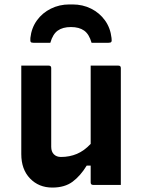

<svg xmlns="http://www.w3.org/2000/svg" viewBox="-20 -834 640 866"><path d="M300 -712Q263 -712 240.5 -696Q218 -680 207 -641H131Q121 -641 118.5 -645Q116 -649 117 -663Q122 -708 146.5 -742Q171 -776 209.5 -795Q248 -814 293 -814H307Q353 -814 391 -795Q429 -776 453.5 -742Q478 -708 483 -663Q485 -649 482 -645Q479 -641 469 -641H393Q382 -680 359.5 -696Q337 -712 300 -712ZM200 -538Q211 -538 211 -527V-172Q211 -150 223 -138Q235 -126 255 -126Q294 -126 327 -140Q360 -154 389 -185V-538H514Q525 -538 525 -527V0H400Q389 0 389 -11V-87H371Q343 -41 307.5 -14.5Q272 12 216 12Q155 12 115.5 -29Q76 -70 76 -139V-538Z"/></svg>

Font: Recursive Sn Lnr St
Style: Bold
Weight: 700
Version: Version 1.079;hotconv 1.0.112;makeotfexe 2.5.65598; ttfautoh